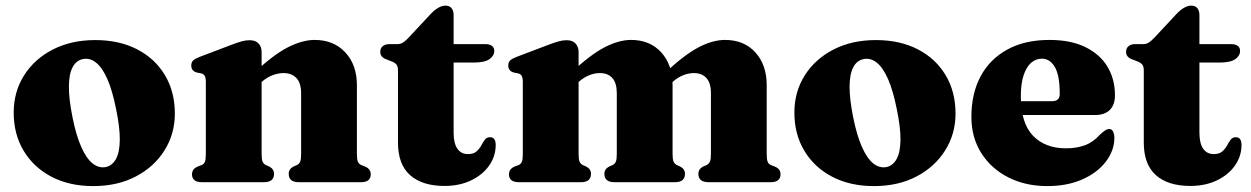

<svg xmlns="http://www.w3.org/2000/svg" viewBox="-20 -632 4341 666"><path d="M310.5 -493Q393.5 -493 455.5 -461Q517.5 -429 552 -371.5Q586.5 -314 586.5 -238Q586.5 -167.5 550.5 -110.2Q514.5 -53 451 -19.8Q387.5 13.5 303.5 13.5Q220.5 13.5 158.5 -19Q96.5 -51.5 62 -109Q27.5 -166.5 27.5 -241.5Q27.5 -313.5 63.5 -370.5Q99.5 -427.5 163.2 -460.2Q227 -493 310.5 -493ZM347 -52.5Q369.5 -57.5 382.2 -80.5Q395 -103.5 395.5 -146.8Q396 -190 382.5 -254.5Q370 -317.5 352.5 -357.5Q335 -397.5 313.2 -414.8Q291.5 -432 267.5 -427Q244.5 -422.5 232 -399.2Q219.5 -376 219 -333.2Q218.5 -290.5 231.5 -225Q244 -162.5 261.8 -122.5Q279.5 -82.5 301 -65.2Q322.5 -48 347 -52.5Z M887.5 -451.5V-97.5Q887.5 -78.5 891 -71Q894.5 -63.5 902 -59.5L914.5 -54Q930.5 -45.5 930.5 -29Q930.5 0 895.5 0H680.5Q662.5 0 654.2 -7.2Q646 -14.5 646 -27Q646 -36.5 650.8 -43.2Q655.5 -50 666 -54.5L679.5 -59.5Q687.5 -63 690.8 -70.8Q694 -78.5 694 -97.5V-347.5Q694 -362.5 690 -369Q686 -375.5 677.5 -377.5L662.5 -380.5Q652.5 -383.5 648 -389.5Q643.5 -395.5 643.5 -404.5Q643.5 -415.5 649.5 -421.8Q655.5 -428 672 -434.5L780 -475.5Q803.5 -484.5 818 -488.5Q832.5 -492.5 846 -492.5Q866.5 -492.5 877 -481Q887.5 -469.5 887.5 -451.5ZM870.5 -332.5 842.5 -362 859 -377Q927 -441.5 977.8 -467.5Q1028.5 -493.5 1071.5 -493.5Q1137.5 -493.5 1177.8 -450.2Q1218 -407 1218 -336.5V-97.5Q1218 -79 1221.5 -71Q1225 -63 1233 -59.5L1246 -54.5Q1256.5 -50 1261.2 -43.2Q1266 -36.5 1266 -27Q1266 -14.5 1258 -7.2Q1250 0 1231.5 0H1016.5Q981.5 0 981.5 -29Q981.5 -45.5 997.5 -54L1010 -59.5Q1018 -63.5 1021.2 -71.2Q1024.5 -79 1024.5 -97.5V-309Q1024.5 -344 1008.2 -361.2Q992 -378.5 963 -378.5Q945 -378.5 925.2 -371Q905.5 -363.5 888.5 -348.5Z M1338.5 -419 1320.5 -426Q1309.5 -430 1304.2 -436.5Q1299 -443 1299 -452Q1299 -465 1307.8 -472Q1316.5 -479 1330.5 -479H1359Q1369 -479 1377 -483.8Q1385 -488.5 1397 -501L1473 -582.5Q1487.5 -598 1500.5 -605.2Q1513.5 -612.5 1525.5 -612.5Q1538.5 -612.5 1546 -604Q1553.5 -595.5 1553.5 -579V-171.5Q1553.5 -135 1566.5 -116.2Q1579.5 -97.5 1603.5 -97.5Q1622 -97.5 1632.2 -106.2Q1642.5 -115 1648.8 -126.5Q1655 -138 1661.5 -147Q1668 -156 1679.5 -156Q1688.5 -156.5 1694 -150Q1699.5 -143.5 1699.5 -128Q1699 -89 1676.2 -57Q1653.5 -25 1613.5 -6Q1573.5 13 1522 13Q1445 13 1402.8 -24.2Q1360.5 -61.5 1360.5 -137.5V-388Q1360.5 -401.5 1355.2 -408Q1350 -414.5 1338.5 -419ZM1485.5 -415V-479H1663.5Q1678 -479 1686.2 -473Q1694.5 -467 1694.5 -455.5Q1694.5 -438.5 1677.8 -426.8Q1661 -415 1622.5 -415Z M1987 -451.5V-97.5Q1987 -78.5 1990.5 -71Q1994 -63.5 2001.5 -59.5L2014 -54Q2030 -45.5 2030 -29Q2030 0 1995 0H1780Q1762 0 1753.8 -7.2Q1745.5 -14.5 1745.5 -27Q1745.5 -36.5 1750.2 -43.2Q1755 -50 1765.5 -54.5L1779 -59.5Q1787 -63 1790.2 -70.8Q1793.5 -78.5 1793.5 -97.5V-347.5Q1793.5 -362.5 1789.5 -369Q1785.5 -375.5 1777 -377.5L1762 -380.5Q1752 -383.5 1747.5 -389.5Q1743 -395.5 1743 -404.5Q1743 -415.5 1749 -421.8Q1755 -428 1771.5 -434.5L1879.5 -475.5Q1903 -484.5 1917.5 -488.5Q1932 -492.5 1945.5 -492.5Q1966 -492.5 1976.5 -481Q1987 -469.5 1987 -451.5ZM1969.5 -332.5 1942 -362 1958 -377Q2026.5 -441.5 2076.2 -467.5Q2126 -493.5 2169 -493.5Q2234.5 -493.5 2273.8 -450.2Q2313 -407 2313 -336.5V-97.5Q2313 -79 2316.5 -71.2Q2320 -63.5 2328 -59.5L2340 -54Q2356 -45.5 2356 -29Q2356 0 2321 0H2111.5Q2076.5 0 2076.5 -29Q2076.5 -45.5 2092.5 -54L2105 -59.5Q2113 -63.5 2116.2 -71.2Q2119.5 -79 2119.5 -97.5V-309Q2119.5 -344 2104.2 -361.2Q2089 -378.5 2060.5 -378.5Q2042.5 -378.5 2023.8 -371Q2005 -363.5 1988 -348.5ZM2296 -332.5 2268 -362 2284.5 -377Q2353 -441.5 2402.5 -467.5Q2452 -493.5 2495 -493.5Q2561 -493.5 2600.2 -450.2Q2639.5 -407 2639.5 -336.5V-97.5Q2639.5 -79 2642.8 -71Q2646 -63 2654 -59.5L2667 -54.5Q2678 -50 2682.8 -43.2Q2687.5 -36.5 2687.5 -27Q2687.5 -14.5 2679.2 -7.2Q2671 0 2653 0H2438Q2402.5 0 2402.5 -29Q2402.5 -45.5 2418.5 -54L2431 -59.5Q2439 -63.5 2442.5 -71.2Q2446 -79 2446 -97.5V-309Q2446 -344 2430.5 -361.2Q2415 -378.5 2386.5 -378.5Q2368.5 -378.5 2349.8 -371Q2331 -363.5 2314 -348.5Z M3018.5 -493Q3101.5 -493 3163.5 -461Q3225.5 -429 3260 -371.5Q3294.5 -314 3294.5 -238Q3294.5 -167.5 3258.5 -110.2Q3222.5 -53 3159 -19.8Q3095.5 13.5 3011.5 13.5Q2928.5 13.5 2866.5 -19Q2804.5 -51.5 2770 -109Q2735.5 -166.5 2735.5 -241.5Q2735.5 -313.5 2771.5 -370.5Q2807.5 -427.5 2871.2 -460.2Q2935 -493 3018.5 -493ZM3055 -52.5Q3077.5 -57.5 3090.2 -80.5Q3103 -103.5 3103.5 -146.8Q3104 -190 3090.5 -254.5Q3078 -317.5 3060.5 -357.5Q3043 -397.5 3021.2 -414.8Q2999.5 -432 2975.5 -427Q2952.5 -422.5 2940 -399.2Q2927.5 -376 2927 -333.2Q2926.5 -290.5 2939.5 -225Q2952 -162.5 2969.8 -122.5Q2987.5 -82.5 3009 -65.2Q3030.5 -48 3055 -52.5Z M3847.5 -301Q3847.5 -268.5 3829.8 -250.8Q3812 -233 3778.5 -233H3478V-281H3629Q3656 -281 3656 -306Q3656 -370.5 3639 -399.5Q3622 -428.5 3594 -428.5Q3573 -428.5 3556.5 -414Q3540 -399.5 3530.5 -370.5Q3521 -341.5 3521 -298Q3521 -205 3563.2 -161.2Q3605.5 -117.5 3677.5 -117.5Q3713.5 -117.5 3742.2 -127.8Q3771 -138 3794.5 -164Q3807.5 -176 3814.2 -180.2Q3821 -184.5 3827.5 -184.5Q3837 -184.5 3841.2 -175.2Q3845.5 -166 3845.5 -153Q3845 -109 3815.5 -70.8Q3786 -32.5 3733.8 -9.5Q3681.5 13.5 3612.5 13.5Q3537.5 13.5 3478 -16.5Q3418.5 -46.5 3384 -100.8Q3349.5 -155 3349.5 -227Q3349.5 -307 3381.2 -366.8Q3413 -426.5 3473.8 -460Q3534.5 -493.5 3620 -493.5Q3694.5 -493.5 3745.2 -468.5Q3796 -443.5 3821.8 -400.2Q3847.5 -357 3847.5 -301Z M3925.5 -419 3907.5 -426Q3896.5 -430 3891.2 -436.5Q3886 -443 3886 -452Q3886 -465 3894.8 -472Q3903.5 -479 3917.5 -479H3946Q3956 -479 3964 -483.8Q3972 -488.5 3984 -501L4060 -582.5Q4074.5 -598 4087.5 -605.2Q4100.5 -612.5 4112.5 -612.5Q4125.5 -612.5 4133 -604Q4140.5 -595.5 4140.5 -579V-171.5Q4140.5 -135 4153.5 -116.2Q4166.5 -97.5 4190.5 -97.5Q4209 -97.5 4219.2 -106.2Q4229.5 -115 4235.8 -126.5Q4242 -138 4248.5 -147Q4255 -156 4266.5 -156Q4275.5 -156.5 4281 -150Q4286.5 -143.5 4286.5 -128Q4286 -89 4263.2 -57Q4240.5 -25 4200.5 -6Q4160.5 13 4109 13Q4032 13 3989.8 -24.2Q3947.5 -61.5 3947.5 -137.5V-388Q3947.5 -401.5 3942.2 -408Q3937 -414.5 3925.5 -419ZM4072.5 -415V-479H4250.5Q4265 -479 4273.2 -473Q4281.5 -467 4281.5 -455.5Q4281.5 -438.5 4264.8 -426.8Q4248 -415 4209.5 -415Z"/></svg>

Font: Fraunces ExtraBold
Style: Regular
Weight: 800
Version: Version 1.000;[b76b70a41]